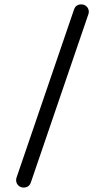

<svg xmlns="http://www.w3.org/2000/svg" viewBox="-20 -760 473 867"><path d="M86.9 86.9Q101.6 86.9 111.3 77.6Q116.7 71.8 119.6 63L378.4 -693.8Q380.9 -701.2 380.9 -704.3Q380.9 -707.5 380.9 -709.2Q380.9 -710.9 380.6 -712.4Q380.4 -713.9 379.9 -715.3Q379.4 -716.8 378.9 -718.3Q378.4 -719.7 377.9 -720.9Q377.4 -722.2 376.7 -723.4Q376 -724.6 375 -726.1Q364.7 -740.2 346.7 -740.2Q332 -740.2 322.3 -731Q316.9 -725.1 314 -716.3L55.2 40.5Q52.7 47.9 52.7 52.7Q52.7 57.6 53.7 62Q56.2 70.8 61.8 76.4Q67.4 82 73.5 84.5Q79.6 86.9 86.9 86.9Z"/></svg>

Font: YuPearl-Light
Style: Light
Weight: 300
Designer: Max Yao
Foundry: Max-Everyday
Version: Version 1.011; ttfautohint (v1.8.3)